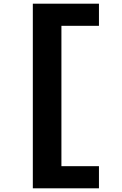

<svg xmlns="http://www.w3.org/2000/svg" viewBox="-20 -821 660 1041"><path d="M158 200H516.5V80H313V-681H516.5V-801H158Z"/></svg>

Font: Monaspace Argon ExtraBold
Style: Bold
Weight: 800
Designer: Riley Cran & the Lettermatic Team
Foundry: Lettermatic
Version: Version 1.000 (Monaspace Argon)